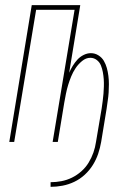

<svg xmlns="http://www.w3.org/2000/svg" viewBox="-20 -550 540 744"><path d="M176 174V156Q197 156 218 152Q239 148 258.5 138.5Q278 129 295 114Q312 99 323.5 80Q335 61 342 41Q349 21 352 0L374 -130Q376 -145 378 -159Q380 -173 381 -187Q382 -201 382.5 -215Q383 -229 382 -243Q381 -257 378.5 -270.5Q376 -284 371 -296.5Q366 -309 355 -317.5Q344 -326 330 -326Q313 -326 298 -313.5Q283 -301 273 -286Q263 -271 256 -254Q249 -237 244 -220.5Q239 -204 235.5 -186.5Q232 -169 229 -152L204 0H184L269 -512H120L35 0H16L103 -530H291L248 -268Q254 -282 262 -295Q270 -308 280 -319Q290 -330 304 -337Q318 -344 332 -344Q348 -344 361.5 -335.5Q375 -327 382.5 -314Q390 -301 394 -286.5Q398 -272 400 -256Q402 -240 402 -224Q402 -208 401 -192Q400 -176 397.5 -160Q395 -144 393 -128L372 0Q368 23 360.5 45.5Q353 68 340 89Q327 110 308.5 127Q290 144 268 154.5Q246 165 222.5 169.5Q199 174 176 174Z"/></svg>

Font: Iosevka Curly Thin Oblique
Style: Regular
Weight: 100
Italic angle: -9°
Monospace: yes
Designer: Belleve Invis
Foundry: Belleve Invis
Version: Version 11.1.0; ttfautohint (v1.8.3)